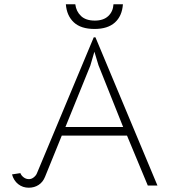

<svg xmlns="http://www.w3.org/2000/svg" viewBox="-20 -866 792 895"><path d="M36 -53 75 -59Q79 -48 90 -39.5Q101 -31 115 -31Q127 -31 137.5 -39.5Q148 -48 152 -58L417 -692H425L714 -1H669L572 -234H268L190 -42Q180 -17 160 -4Q140 9 114 9Q86 9 65 -7.5Q44 -24 36 -53ZM554 -274 439 -562 420 -625 401 -560 285 -274ZM287 -846H331Q335 -813 357.5 -791.5Q380 -770 422 -770Q462 -770 484.5 -791Q507 -812 509 -846H553Q549 -791 515.5 -761Q482 -731 421 -731Q357 -731 324 -762Q291 -793 287 -846Z"/></svg>

Font: Bellota Light
Style: Regular
Weight: 300
Designer: Kemie Guaida
Foundry: Kemie Guaida
Version: Version 4.001